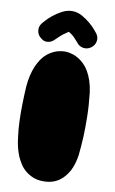

<svg xmlns="http://www.w3.org/2000/svg" viewBox="-101 -981 623 1042"><g transform="rotate(10 210.0 -459.5)"><path d="M39 -203Q33 -244 31.5 -292.5Q30 -341 31 -383Q32 -432 35 -482Q40 -544 60 -593Q69 -614 82 -634Q95 -654 113.5 -669.5Q132 -685 157 -695Q182 -705 215 -705Q255 -702 288 -681Q302 -672 316.5 -658Q331 -644 343.5 -623Q356 -602 365.5 -574Q375 -546 380 -510Q388 -440 389 -377.5Q390 -315 388 -267Q385 -212 380 -164Q373 -115 354 -77Q345 -61 333 -45.5Q321 -30 304 -17.5Q287 -5 265 2Q243 9 215 9Q184 9 160 -0.5Q136 -10 117.5 -25Q99 -40 86.5 -59Q74 -78 65 -98Q45 -145 39 -203ZM59 -834Q60 -835 73 -850Q86 -865 107 -882Q128 -899 155 -913.5Q182 -928 211 -928Q239 -928 265 -913.5Q291 -899 312 -881Q333 -863 345.5 -847.5Q358 -832 359 -831Q373 -812 369 -789Q365 -766 345 -752Q325 -738 302 -742Q279 -746 265 -766Q263 -767 248.5 -784Q234 -801 211 -814Q197 -805 185 -796Q173 -787 165 -779Q155 -770 148 -763Q137 -751 125 -745Q114 -740 99.5 -740Q85 -740 68 -754Q49 -769 46.5 -792.5Q44 -816 59 -834Z"/></g></svg>

Font: Sniglet
Style: ExtraBold
Weight: 800
Version: Version 2.000; ttfautohint (v0.95) -l 8 -r 50 -G 200 -x 14 -